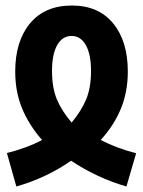

<svg xmlns="http://www.w3.org/2000/svg" viewBox="-20 -577 517 694"><path d="M5 -24Q35 -31 69.5 -43.5Q104 -56 132 -71Q84 -126 59.5 -186Q35 -246 35 -318Q35 -428 88.5 -492.5Q142 -557 240 -557Q336 -557 389 -492.5Q442 -428 442 -318Q442 -246 417.5 -185.5Q393 -125 344 -71Q402 -41 472 -23L437 97Q332 67 237 4Q146 67 39 97ZM309 -321Q309 -380 290.5 -413.5Q272 -447 239 -447Q205 -447 186.5 -413.5Q168 -380 168 -321Q168 -260 185.5 -218Q203 -176 239 -134Q274 -176 291.5 -218Q309 -260 309 -321Z"/></svg>

Font: Noto Sans Georgian Bold Cond
Style: Regular
Weight: 700
Width: 3
Designer: Monotype Design team
Foundry: Monotype Imaging Inc.
Version: Version 1.000